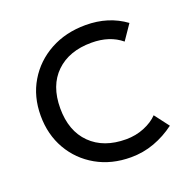

<svg xmlns="http://www.w3.org/2000/svg" viewBox="-99 -596 699 707"><g transform="rotate(-20 251.0 -242.5)"><path d="M299 15Q223 15 164 -18.5Q105 -52 71.5 -110.2Q38 -168.5 38 -242.5Q38 -317.5 72.8 -375.5Q107.5 -433.5 168.2 -466.8Q229 -500 307 -500Q396.5 -500 462 -452L422 -393.5Q376.5 -431.5 305 -431.5Q217.5 -431.5 166.2 -382Q115 -332.5 115 -243.5Q115 -154.5 166 -104Q217 -53.5 304.5 -53.5Q343 -53.5 376.2 -67.2Q409.5 -81 429.5 -102L472.5 -45.5Q434.5 -17 390.8 -1Q347 15 299 15Z"/></g></svg>

Font: Geologica ExtraLight
Style: Regular
Weight: 200
Designer: Sindre Bremnes, Frode Helland
Foundry: Monokrom Skriftforlag AS
Version: Version 1.010; ttfautohint (v1.8.4.7-5d5b);gftools[0.9.28]